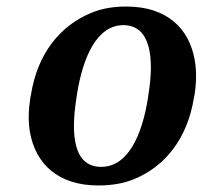

<svg xmlns="http://www.w3.org/2000/svg" viewBox="-20 -558 620 588"><path d="M73 -259C67 -220 66 -185 72 -152C89 -58 156 10 281 10C321 10 359 4 392 -10C486 -49 554 -134 574 -259L576 -269C582 -308 582 -343 576 -376C559 -470 492 -538 367 -538C327 -538 291 -532 258 -518C164 -479 95 -394 75 -269ZM214 -257 216 -271C234 -382 276 -481 358 -481C440 -481 453 -384 435 -271L433 -257C415 -144 372 -47 290 -47C206 -47 196 -143 214 -257Z"/></svg>

Font: Aerodynamic
Style: Obl
Weight: 500
Designer: Google
Version: Version 2.000980; 2014